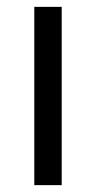

<svg xmlns="http://www.w3.org/2000/svg" viewBox="-20 -540 280 560"><path d="M80 0V-520H160V0Z"/></svg>

Font: Oxanium ExtraLight
Style: Regular
Weight: 400
Version: Version 2.000